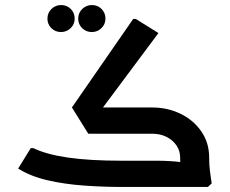

<svg xmlns="http://www.w3.org/2000/svg" viewBox="-20 -741 911 761"><path d="M359 -276 265 -315 508 -666H518L608 -610ZM463 0Q389 0 312.5 -5.5Q236 -11 168.5 -26.5Q101 -42 52 -73L102 -154H112Q163 -129 249 -116.5Q335 -104 463 -104H544V0ZM544 0V-104H603Q628 -104 652.5 -102.5Q677 -101 693 -99Q709 -97 709 -97V0ZM694 -117Q694 -143 679.5 -164.5Q665 -186 640 -198.5Q615 -211 583 -211H460V-222L472 -315H583Q644 -315 695.5 -290Q747 -265 778 -220Q809 -175 809 -117ZM705 0Q701 -27 697.5 -57Q694 -87 694 -117H809Q809 -87 812.5 -60Q816 -33 819 -14L804 0ZM330 -211 265 -315H570V-211ZM222 -614Q199 -614 183.5 -629.5Q168 -645 168 -667Q168 -690 184 -705.5Q200 -721 222 -721Q245 -721 260.5 -705.5Q276 -690 276 -667Q276 -645 260 -629.5Q244 -614 222 -614ZM344 -614Q321 -614 305.5 -629.5Q290 -645 290 -667Q290 -690 306 -705.5Q322 -721 344 -721Q367 -721 382.5 -705.5Q398 -690 398 -667Q398 -645 382 -629.5Q366 -614 344 -614Z"/></svg>

Font: Fustat
Style: Bold
Weight: 700
Designer: Mohamed Gaber, Khaled Hosny, Laura Garcia Mut
Foundry: Kief Type Foundry, Alif Type Foundry, Hard Type Foundry
Version: Version 1.007